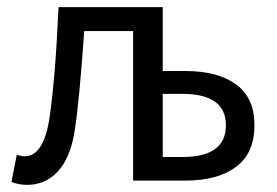

<svg xmlns="http://www.w3.org/2000/svg" viewBox="-20 -506 775 538"><path d="M56 12Q33 12 12 4L27 -72Q41 -68 49 -68Q101 -68 118 -171Q135 -283 144 -486H436V-307H500Q590 -307 641.5 -269.5Q693 -232 693 -155Q693 -77 641.5 -38.5Q590 0 500 0H353V-419H216Q202 -218 189 -138Q177 -63 142 -25.5Q107 12 56 12ZM436 -66H491Q613 -66 613 -155Q613 -243 491 -243H436Z"/></svg>

Font: Toshiba Sans
Style: Regular
Weight: 400
Designer: Paul D. Hunt
Foundry: Toshiba Corporation
Version: Version 2.020;PS 2.0;hotconv 1.0.86;makeotf.lib2.5.63406